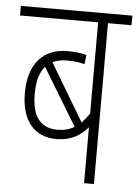

<svg xmlns="http://www.w3.org/2000/svg" viewBox="-48 -660 503 698"><g transform="rotate(5 203.5 -311.0)"><path d="M407 -587V-622H0V-587H285V-254C276 -241 266 -229 257 -219L132 -428C147 -435 164 -439 184 -439C211 -439 232 -436 249 -431L253 -465C234 -470 214 -473 183 -473C97 -473 42 -417 42 -308C42 -205 92 -151 170 -151C226 -151 260 -175 285 -204V0H321V-587ZM78 -308C78 -355 88 -388 107 -409L233 -201C215 -190 195 -185 172 -185C115 -185 78 -218 78 -308Z"/></g></svg>

Font: Noto Sans Devanagari UI ExtraCondensed ExtraLight
Style: Regular
Weight: 200
Width: 2
Designer: Jelle Bosma - Monotype Design Team
Foundry: Monotype Imaging Inc.
Version: Version 2.004